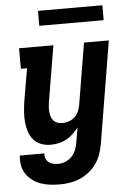

<svg xmlns="http://www.w3.org/2000/svg" viewBox="-61 -756 722 1025"><g transform="rotate(-5 300.0 -243.5)"><path d="M219 223Q192 223 166 220Q140 217 116 208.5Q92 200 72 185Q52 170 38 149.5Q24 129 19.5 103.5Q15 78 18 51H150Q148 65 153 78Q158 91 168 99Q178 107 191.5 110Q205 113 219 113Q238 113 257 105.5Q276 98 290.5 83Q305 68 313 49Q321 30 324 11L338 -72Q325 -54 308 -38Q291 -22 271 -11.5Q251 -1 229.5 3.5Q208 8 187 8Q160 8 135.5 -1.5Q111 -11 95 -30.5Q79 -50 71 -75Q63 -100 61 -126Q59 -152 61 -179.5Q63 -207 67 -234L97 -410H64V-520H248L197 -216Q195 -203 194.5 -190Q194 -177 195.5 -164Q197 -151 201 -139.5Q205 -128 213.5 -119Q222 -110 234.5 -106Q247 -102 260 -102Q277 -102 294.5 -108Q312 -114 325.5 -126.5Q339 -139 346.5 -155.5Q354 -172 357 -189L412 -520H545L454 29Q449 56 440 82Q431 108 414.5 131.5Q398 155 375 173.5Q352 192 326 203Q300 214 273 218.5Q246 223 219 223ZM182 -630V-710H527V-630Z"/></g></svg>

Font: Iosevka Etoile Extrabold
Style: Italic
Weight: 800
Italic angle: -9°
Designer: Belleve Invis
Foundry: Belleve Invis
Version: Version 22.1.2; ttfautohint (v1.8.4)